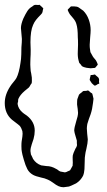

<svg xmlns="http://www.w3.org/2000/svg" viewBox="-30 -740 450 807"><path d="M302 -342Q304 -345 315 -353Q319 -357 319 -357Q322 -358 332 -358L340 -360Q343 -359 351 -351Q357 -348 358 -346L360 -338Q363 -326 363 -325Q363 -320 361 -308Q358 -281 351 -260Q348 -252 343.5 -239.5Q339 -227 337 -219Q335 -207 335 -200Q335 -191 336.5 -177.5Q338 -164 339 -154Q339 -140 333 -114Q329 -99 328 -89Q326 -80 326 -60Q326 -45 325 -29Q324 -13 319 -1Q311 14 299 24Q296 26 293 28.5Q290 31 285 33Q269 41 260 44Q239 47 237 47Q226 47 216 42.5Q206 38 193 28Q179 18 171 15Q158 9 142 6Q120 1 109 -5Q93 -14 85 -29Q77 -44 70 -69Q63 -93 62 -101Q60 -109 60 -126Q60 -139 61 -146Q62 -152 64 -165.5Q66 -179 64 -189Q59 -204 54 -210L46 -217Q40 -222 33 -227Q26 -232 20 -237Q-10 -263 -10 -307Q-10 -342 13 -377Q18 -385 26.5 -395Q35 -405 39 -412Q50 -433 56 -475Q59 -491 59.5 -511.5Q60 -532 60 -541Q62 -563 62 -576Q62 -583 60 -599Q58 -615 58 -622Q58 -638 68 -662Q77 -681 85 -693.5Q93 -706 106 -713Q110 -717 115 -719Q118 -720 123 -719.5Q128 -719 131 -719L136 -720Q139 -718 141 -715.5Q143 -713 146 -711Q152 -705 152 -705L150 -697Q150 -695 149 -691Q148 -687 147 -685Q146 -683 144.5 -682Q143 -681 142 -679Q129 -666 121.5 -656.5Q114 -647 109 -635Q98 -611 98 -562L99 -530Q99 -507 98 -496Q98 -489 97.5 -479Q97 -469 98 -455Q98 -447 99 -441.5Q100 -436 101 -432Q105 -412 104 -401Q104 -393 103 -390L98 -383Q97 -381 95.5 -378Q94 -375 91 -372Q87 -368 82.5 -365Q78 -362 74 -358Q54 -341 47 -324Q46 -321 46 -313Q44 -307 44 -303Q47 -282 65 -267Q68 -264 83 -254Q116 -228 116 -191Q116 -174 111 -156Q109 -149 103.5 -133.5Q98 -118 98 -105Q98 -101 100 -91L105 -81Q108 -74 109 -72Q121 -53 143 -45Q145 -45 165 -42Q176 -42 186 -39Q194 -37 210 -28Q213 -26 216 -23.5Q219 -21 224 -19L235 -17Q237 -17 240 -16Q243 -15 245 -16Q247 -16 250 -17.5Q253 -19 255 -20Q257 -21 260 -22Q263 -23 265 -25L269 -32Q274 -40 275 -43Q276 -46 275.5 -48.5Q275 -51 276 -54Q276 -60 275.5 -70Q275 -80 276 -87Q277 -94 287 -115Q292 -122 293 -127Q294 -130 293.5 -133Q293 -136 293 -138V-149Q291 -157 287 -169.5Q283 -182 282 -191Q282 -203 290 -229Q298 -253 298 -266Q298 -272 296.5 -282.5Q295 -293 294 -300V-306Q294 -317 295 -323Q301 -340 302 -342ZM316 -461Q313 -462 311 -467Q304 -475 303 -476Q302 -478 301.5 -481.5Q301 -485 300 -487Q296 -502 297 -522.5Q298 -543 298 -553Q298 -573 297 -583Q297 -621 291 -639Q288 -651 277 -664Q274 -668 268.5 -674Q263 -680 260 -686Q259 -688 256.5 -693Q254 -698 255 -700Q255 -700 261 -706Q268 -713 268 -713H270H283Q294 -713 301 -708.5Q308 -704 320 -695Q335 -680 343 -658Q351 -636 351 -613Q351 -603 349 -583Q347 -561 347 -552Q347 -541 348 -535L350 -521Q351 -518 360 -503Q363 -498 368.5 -492Q374 -486 376 -481Q377 -479 379 -474.5Q381 -470 381 -468Q380 -466 375 -461Q373 -457 369 -455Q368 -454 361 -454L351 -453Q346 -453 334 -455Q320 -458 316 -461ZM347 -404V-405Q347 -408 348 -411Q349 -414 349 -416Q350 -417 350 -420Q350 -423 351 -424Q352 -425 359 -425L369 -427Q369 -427 373 -423Q375 -421 379.5 -417.5Q384 -414 385 -411Q387 -408 386.5 -402Q386 -396 386 -395Q386 -394 387 -392Q388 -390 387 -389Q385 -387 382 -387Q372 -380 369 -380Q366 -380 356 -390Q354 -393 351 -397.5Q348 -402 347 -404Z"/></svg>

Font: Rubik-Burned
Style: Regular
Weight: 400
Designer: NaN (generative design), Hubert & Fischer (Rubik source font outlines)
Foundry: NaN, Hubert & Fischer
Version: Version 1.000